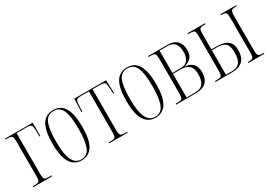

<svg xmlns="http://www.w3.org/2000/svg" viewBox="8 -1183 2580 1832"><g transform="rotate(-30 1298.5 -266.5)"><path d="M20 0V-10H35Q64 -10 78 -14.5Q92 -19 96 -35Q100 -51 100 -85V-451Q100 -485 96 -501Q92 -517 78 -521.5Q64 -526 35 -526H20V-536H324V-389H314V-432Q314 -475 309.5 -495Q305 -515 292 -520.5Q279 -526 253 -526H141V-85Q141 -50 145 -34Q149 -18 163.5 -14Q178 -10 209 -10H230V0Z M551 10Q472 10 429.5 -57Q387 -124 387 -267Q387 -406 427 -474.5Q467 -543 553 -543Q635 -543 675 -473.5Q715 -404 715 -267Q715 -122 673 -56Q631 10 551 10ZM552 0Q620 0 647 -65.5Q674 -131 674 -267Q674 -406 646.5 -469.5Q619 -533 551 -533Q482 -533 454.5 -469.5Q427 -406 427 -267Q427 -130 457 -65Q487 0 552 0Z M858 0V-10H872Q901 -10 915 -14.5Q929 -19 933.5 -35Q938 -51 938 -85V-526H854Q826 -526 812.5 -521Q799 -516 794.5 -498Q790 -480 789 -440L787 -390H777L782 -536H1133L1138 -390H1128L1126 -440Q1124 -479 1119.5 -497.5Q1115 -516 1101.5 -521Q1088 -526 1060 -526H978V-85Q978 -51 982 -35Q986 -19 1000 -14.5Q1014 -10 1043 -10H1061V0Z M1365 10Q1286 10 1243.5 -57Q1201 -124 1201 -267Q1201 -406 1241 -474.5Q1281 -543 1367 -543Q1449 -543 1489 -473.5Q1529 -404 1529 -267Q1529 -122 1487 -56Q1445 10 1365 10ZM1366 0Q1434 0 1461 -65.5Q1488 -131 1488 -267Q1488 -406 1460.5 -469.5Q1433 -533 1365 -533Q1296 -533 1268.5 -469.5Q1241 -406 1241 -267Q1241 -130 1271 -65Q1301 0 1366 0Z M1595 0V-10H1610Q1639 -10 1653 -14.5Q1667 -19 1671 -34.5Q1675 -50 1675 -85V-451Q1675 -485 1671 -501Q1667 -517 1653 -521.5Q1639 -526 1610 -526H1595V-536H1805Q1881 -536 1915 -499Q1949 -462 1949 -400Q1949 -344 1922 -315.5Q1895 -287 1847 -276V-275Q1909 -269 1937 -236.5Q1965 -204 1965 -151Q1965 -73 1926.5 -36.5Q1888 0 1813 0ZM1807 -280Q1862 -280 1885.5 -315.5Q1909 -351 1909 -398Q1909 -463 1883 -494.5Q1857 -526 1802 -526H1716V-280ZM1808 -10Q1871 -10 1897.5 -44Q1924 -78 1924 -151Q1924 -270 1804 -270H1716V-10Z M2029 0V-10H2044Q2073 -10 2087 -14.5Q2101 -19 2105 -35Q2109 -51 2109 -85V-450Q2109 -485 2105 -501Q2101 -517 2087 -521.5Q2073 -526 2044 -526H2029V-536H2223V-526H2214Q2185 -526 2171.5 -521.5Q2158 -517 2154 -501Q2150 -485 2150 -451V-289H2202Q2250 -289 2287.5 -278.5Q2325 -268 2347 -239Q2369 -210 2369 -154Q2369 -75 2328 -37.5Q2287 0 2215 0ZM2391 0V-10H2392Q2421 -10 2435 -14.5Q2449 -19 2453 -35Q2457 -51 2457 -85V-451Q2457 -485 2453 -501Q2449 -517 2436 -521.5Q2423 -526 2396 -526H2391V-536H2567V-526H2562Q2533 -526 2519.5 -521.5Q2506 -517 2501.5 -501Q2497 -485 2497 -451V-85Q2497 -51 2501.5 -35Q2506 -19 2519.5 -14.5Q2533 -10 2562 -10H2567V0ZM2212 -10Q2272 -10 2300 -43Q2328 -76 2328 -154Q2328 -225 2300 -252Q2272 -279 2207 -279H2150V-10Z"/></g></svg>

Font: Noto Serif Display ExtraCondensed ExtraLight
Style: Regular
Weight: 200
Width: 2
Designer: Monotype Design Team
Foundry: Monotype Imaging Inc.
Version: Version 2.009